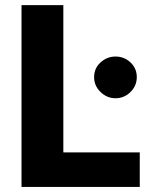

<svg xmlns="http://www.w3.org/2000/svg" viewBox="-20 -742 595 762"><path d="M231.4 -137.2V-721.7H65.4V0H534.7V-137.2ZM353.5 -436C353.5 -413.1 361.8 -393.6 378.9 -377C396 -360.4 415.5 -352.1 438.5 -352.1C461.4 -352.1 481.4 -360.4 498 -377C514.6 -393.6 522.9 -413.1 522.9 -436C522.9 -459 514.6 -478.5 498 -494.1C481.4 -509.8 461.4 -517.6 438.5 -517.6C415.5 -517.6 396 -509.8 378.9 -494.1C361.8 -478.5 353.5 -459 353.5 -436Z"/></svg>

Font: Estedad ExtraBold
Style: Regular
Weight: 800
Designer: Amin Abedi
Version: Version 7.3